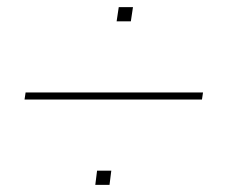

<svg xmlns="http://www.w3.org/2000/svg" viewBox="-20 -660 640 540"><path d="M348 -600H308L314 -640H354ZM288 -140H248L253 -180H293ZM548 -380H49L52 -400H551Z"/></svg>

Font: Tanohe Sans Thin
Style: Italic
Weight: 100
Designer: Village Type and Design LLC & Cristiano Sobral
Foundry: Cooper Hewitt Smithsonian Design Museum
Version: Version 1.00;September 29, 2021;FontCreator 13.0.0.2655 64-b